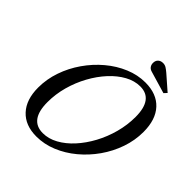

<svg xmlns="http://www.w3.org/2000/svg" viewBox="-250 -1121 1302 1302"><g transform="rotate(45 401.0 -470.0)"><path d="M309 10.5Q202 10.5 142.5 -53.8Q83 -118 83 -233Q83 -314 110 -392.2Q137 -470.5 184.8 -539Q232.5 -607.5 295 -660Q357.5 -712.5 428.8 -742.2Q500 -772 573.5 -772Q682 -772 741.8 -707.8Q801.5 -643.5 801.5 -525.5Q801.5 -444.5 774.5 -366.5Q747.5 -288.5 699.8 -220.5Q652 -152.5 589.5 -100.5Q527 -48.5 455.2 -19Q383.5 10.5 309 10.5ZM324 -36.5Q378.5 -36.5 431.8 -65.8Q485 -95 531.8 -146.2Q578.5 -197.5 614.5 -264Q650.5 -330.5 671 -406.2Q691.5 -482 691.5 -559Q691.5 -728.5 567.5 -728.5Q513 -728.5 459.8 -699.2Q406.5 -670 359.2 -618.8Q312 -567.5 275.5 -501Q239 -434.5 218.2 -359.5Q197.5 -284.5 197.5 -208Q197.5 -36.5 324 -36.5ZM710.5 -807 551.5 -854Q533.5 -859 524.5 -871.8Q515.5 -884.5 515.5 -902Q515.5 -924 529 -937Q542.5 -950 565 -950Q582 -950 595.8 -941.5Q609.5 -933 626.5 -918.5L730 -828Z"/></g></svg>

Font: Libre Caslon Text
Style: Italic
Weight: 400
Italic angle: -22.583°
Designer: Pablo Impallari, Rodrigo Fuenzalida, Katja Schimmel
Foundry: Pablo Impallari, Rodrigo Fuenzalida
Version: Version 2.000